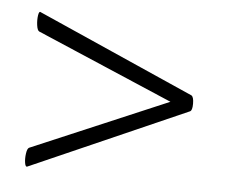

<svg xmlns="http://www.w3.org/2000/svg" viewBox="-35 -394 478 408"><g transform="rotate(5 203.5 -190.0)"><path d="M371 -206Q376 -203 376 -188.5Q376 -174 371 -172L37 -25Q33 -23 31.5 -32Q30 -41 31.5 -52Q33 -63 37 -65L350 -198V-179L37 -313Q33 -315 31.5 -326Q30 -337 31.5 -347Q33 -357 37 -354Z"/></g></svg>

Font: Cormorant Light
Style: Regular
Weight: 400
Version: Version 4.000